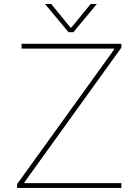

<svg xmlns="http://www.w3.org/2000/svg" viewBox="-20 -917 676 937"><path d="M547.9 -679.7H85.4V-703.1H572.3V-684.6ZM543.5 -684.6H572.3L92.8 -18.6H63.5ZM63.5 -18.6 86.9 -23.4H572.3V0H63.5ZM544.9 -683.1V-672.4H536.6V-683.1ZM99.1 -32.2V-20.5H89.4V-32.2ZM314.5 -759.8H326.2V-782.7H323.7L230 -897.5H199.7ZM422.4 -897.5 328.6 -782.7H326.2V-759.8H337.9L452.6 -897.5Z"/></svg>

Font: Wand UI Pro
Style: Regular
Weight: 400
Designer: Andreas Faust
Version: Version 1.003;FEAKit 1.0